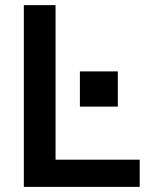

<svg xmlns="http://www.w3.org/2000/svg" viewBox="-20 -731 613 751"><path d="M440.9 -314V-451.7H292.5V-314ZM526.4 0V-106.4H197.3V-710.9H73.2V0Z"/></svg>

Font: Ride
Style: Bold
Weight: 700
Version: Version 3.000